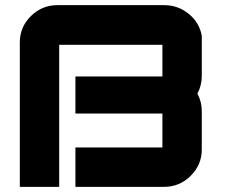

<svg xmlns="http://www.w3.org/2000/svg" viewBox="-20 -726 873 746"><path d="M764 -587V-431Q764 -394 747 -362Q764 -331 764 -294V-145Q764 -86 721 -43Q678 0 618 0H273V-153H611V-285H273V-429H611V-552H210V0H57V-561Q57 -621 100 -663.5Q143 -706 203 -706H618Q672 -706 713.5 -672Q755 -638 764 -587Z"/></svg>

Font: Orbitron
Style: Black
Weight: 900
Designer: Matt McInerney
Foundry: Matt McInerney
Version: 1.000